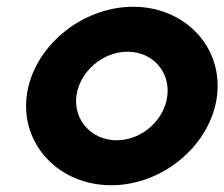

<svg xmlns="http://www.w3.org/2000/svg" viewBox="-20 -525 664 568"><path d="M206 -241C215 -312 283 -372 357 -372C432 -372 484 -312 475 -241C466 -170 400 -110 325 -110C251 -110 197 -170 206 -241ZM59 -241C41 -97 155 23 309 23C463 23 604 -97 622 -241C640 -385 528 -505 374 -505C220 -505 77 -385 59 -241Z"/></svg>

Font: Bluebird
Style: SfBdObl
Weight: 700
Designer: Jasper
Foundry: Cannot Into Space Fonts
Version: Version 0.98